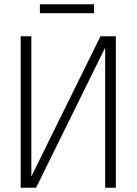

<svg xmlns="http://www.w3.org/2000/svg" viewBox="-20 -880 640 900"><path d="M523 0H473V-657L149 0H77V-710H127V-53L451 -710H523ZM167 -818V-860H421V-818Z"/></svg>

Font: Geist Mono UltraLight
Style: Regular
Weight: 200
Monospace: yes
Designer: Basement.studio, Andrés Briganti, Mateo Zaragoza
Foundry: Basement.studio, Vercel, Andrés Briganti, Guido Ferreyra, Mateo Zaragoza
Version: Version 1.400; ttfautohint (v1.8.4.7-5d5b)